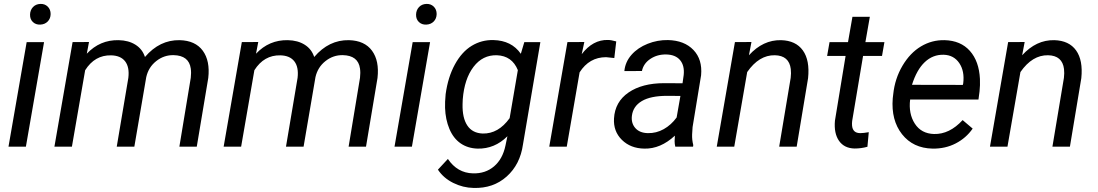

<svg xmlns="http://www.w3.org/2000/svg" viewBox="-20 -741 5546 970"><path d="M110.8 0H22.9L114.7 -528.3H202.6ZM183.6 -721.2Q206.1 -722.2 220.9 -707.8Q235.8 -693.4 235.8 -669.9Q235.4 -647 220.9 -632.3Q206.5 -617.7 183.6 -616.7Q160.6 -615.7 146 -629.9Q131.3 -644 131.8 -667Q132.3 -689.9 146.5 -705.1Q160.6 -720.2 183.6 -721.2Z M429.7 -528.8 418.5 -469.7Q484.9 -540 579.1 -538.1Q629.4 -537.1 664.3 -515.1Q699.2 -493.2 712.4 -453.1Q786.6 -540 887.7 -538.1Q966.8 -536.1 1004.4 -484.9Q1042 -433.6 1032.2 -347.2L974.1 0H886.2L943.8 -348.1Q946.8 -373.5 943.8 -394.5Q934.6 -460.9 856.9 -462.4Q808.6 -463.4 769.3 -432.4Q730 -401.4 718.8 -351.1L658.7 0H569.8L628.4 -347.7Q634.8 -401.9 612.1 -431.2Q589.4 -460.4 541.5 -461.4Q459 -463.4 410.2 -386.2L343.3 0H254.9L346.7 -528.3Z M1284.7 -528.8 1273.4 -469.7Q1339.8 -540 1434.1 -538.1Q1484.4 -537.1 1519.3 -515.1Q1554.2 -493.2 1567.4 -453.1Q1641.6 -540 1742.7 -538.1Q1821.8 -536.1 1859.4 -484.9Q1897 -433.6 1887.2 -347.2L1829.1 0H1741.2L1798.8 -348.1Q1801.8 -373.5 1798.8 -394.5Q1789.6 -460.9 1711.9 -462.4Q1663.6 -463.4 1624.3 -432.4Q1585 -401.4 1573.7 -351.1L1513.7 0H1424.8L1483.4 -347.7Q1489.7 -401.9 1467 -431.2Q1444.3 -460.4 1396.5 -461.4Q1314 -463.4 1265.1 -386.2L1198.2 0H1109.9L1201.7 -528.3Z M2061 0H1973.1L2064.9 -528.3H2152.8ZM2133.8 -721.2Q2156.2 -722.2 2171.1 -707.8Q2186 -693.4 2186 -669.9Q2185.5 -647 2171.1 -632.3Q2156.7 -617.7 2133.8 -616.7Q2110.8 -615.7 2096.2 -629.9Q2081.5 -644 2082 -667Q2082.5 -689.9 2096.7 -705.1Q2110.8 -720.2 2133.8 -721.2Z M2231.4 -265.1Q2243.2 -351.6 2278.1 -415.3Q2313 -479 2363 -509.5Q2413.1 -540 2472.7 -538.6Q2564.5 -536.6 2611.3 -469.2L2628.9 -528.3H2710L2622.1 -11.2Q2607.9 89.8 2540 150.6Q2472.2 211.4 2372.6 208.5Q2318.8 207.5 2269.8 183.1Q2220.7 158.7 2192.4 116.2L2242.7 62Q2290.5 132.8 2369.1 134.8Q2432.1 136.7 2475.8 99.6Q2519.5 62.5 2533.7 -5.9L2543.5 -52.7Q2479 11.7 2392.6 9.8Q2343.3 8.3 2306.9 -16.8Q2270.5 -42 2250.5 -89.6Q2230.5 -137.2 2228.5 -195.8Q2227.5 -224.6 2231.4 -265.1ZM2316.9 -214.8Q2315.4 -145 2341.1 -106.7Q2366.7 -68.4 2418.5 -66.4Q2497.6 -64.5 2554.7 -144L2596.2 -386.7Q2566.9 -459 2490.2 -461.9Q2418.5 -463.9 2372.3 -403.3Q2326.2 -342.8 2317.9 -239.7Z M3083.5 -447.8 3042 -452.1Q2957 -452.1 2908.2 -375.5L2843.3 0H2754.9L2846.7 -528.3L2932.1 -528.8L2918.9 -467.3Q2975.1 -541 3051.3 -539.1Q3067.4 -539.1 3093.3 -531.7Z M3391.6 0Q3388.2 -14.2 3388.2 -27.8L3389.6 -55.7Q3316.9 11.7 3235.4 9.8Q3165.5 8.8 3121.8 -34.4Q3078.1 -77.6 3082 -142.6Q3086.9 -226.6 3155.5 -273.7Q3224.1 -320.8 3335.9 -320.8L3428.2 -320.3L3434.1 -362.3Q3439 -409.7 3415.8 -437.3Q3392.6 -464.8 3346.2 -465.8Q3300.8 -466.8 3265.9 -443.6Q3231 -420.4 3223.1 -382.3L3134.3 -381.8Q3138.7 -428.2 3170.4 -464.1Q3202.1 -500 3252 -519.8Q3301.8 -539.6 3355 -538.6Q3437.5 -536.6 3483.4 -488.5Q3529.3 -440.4 3522 -360.8L3479 -99.1L3476.6 -61.5Q3475.6 -34.7 3482.4 -8.3L3481.4 0ZM3252.9 -68.4Q3295.4 -67.4 3333.3 -88.6Q3371.1 -109.9 3398.4 -147.5L3417.5 -256.3L3350.6 -256.8Q3267.1 -256.8 3222.7 -230.5Q3178.2 -204.1 3172.4 -155.8Q3168 -118.7 3189.7 -94Q3211.4 -69.3 3252.9 -68.4Z M3776.4 -528.8 3763.7 -461.9Q3835 -540 3925.8 -538.1Q4000.5 -536.1 4036.1 -486.3Q4071.8 -436.5 4062.5 -346.2L4004.9 0H3916.5L3974.6 -347.7Q3977.5 -371.6 3975.1 -392.1Q3966.8 -460.4 3894.5 -461.9Q3814.9 -463.4 3754.9 -377L3689.5 0H3601.1L3692.9 -528.3Z M4374.5 -656.2 4352.1 -528.3H4448.2L4436 -458.5H4340.3L4285.2 -129.9Q4283.7 -117.2 4284.7 -106.4Q4288.1 -68.4 4326.2 -68.4Q4342.3 -68.4 4369.1 -73.2L4362.3 0.5Q4330.6 9.3 4297.9 9.3Q4245.1 8.3 4218.8 -29.5Q4192.4 -67.4 4198.2 -131.3L4252 -458.5H4158.7L4170.9 -528.3H4264.2L4286.6 -656.2Z M4691.4 9.8Q4592.8 7.8 4537.1 -63Q4481.4 -133.8 4490.2 -244.1L4492.7 -265.1Q4501 -343.8 4539.3 -408.7Q4577.6 -473.6 4632.8 -506.6Q4688 -539.6 4752 -538.1Q4833.5 -536.1 4879.9 -483.9Q4926.3 -431.6 4930.7 -342.3Q4932.1 -310.5 4928.7 -278.8L4923.3 -238.3H4578.1Q4569.3 -166.5 4601.8 -116.2Q4634.3 -65.9 4698.7 -64Q4776.9 -62 4843.3 -134.3L4894 -91.3Q4860.8 -43.5 4808.3 -16.4Q4755.9 10.7 4691.4 9.8ZM4747.6 -464.4Q4692.9 -465.8 4652.1 -427.2Q4611.3 -388.7 4587.4 -312.5L4844.2 -312L4846.2 -319.8Q4854 -381.3 4826.4 -422.1Q4798.8 -462.9 4747.6 -464.4Z M5156.7 -528.8 5144 -461.9Q5215.3 -540 5306.2 -538.1Q5380.9 -536.1 5416.5 -486.3Q5452.1 -436.5 5442.9 -346.2L5385.3 0H5296.9L5355 -347.7Q5357.9 -371.6 5355.5 -392.1Q5347.2 -460.4 5274.9 -461.9Q5195.3 -463.4 5135.3 -377L5069.8 0H4981.4L5073.2 -528.3Z"/></svg>

Font: TypoPRO Roboto
Style: Italic
Weight: 400
Italic angle: -12°
Designer: Google
Version: Version 2.136; 2016